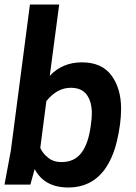

<svg xmlns="http://www.w3.org/2000/svg" viewBox="-20 -820 603 853"><path d="M284 13Q177 13 134 -69L115 0H0L28 -150L113 -800H243L201 -483Q257 -543 344 -543Q432 -543 475 -485Q518 -427 518 -337Q518 -272 499.5 -193.5Q481 -115 442 -63Q383 13 284 13ZM254 -100Q311 -100 342.5 -142Q374 -184 384 -268Q388 -295 388 -316Q388 -368 365.5 -399Q343 -430 294 -430Q234 -430 186 -371L159 -163Q170 -138 191 -122Q214 -100 254 -100Z"/></svg>

Font: Tanohe Sans SemiBold
Style: Italic
Weight: 600
Designer: Village Type and Design LLC & Cristiano Sobral
Foundry: Cooper Hewitt Smithsonian Design Museum
Version: Version 1.00;September 29, 2021;FontCreator 13.0.0.2655 64-b